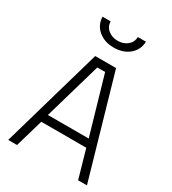

<svg xmlns="http://www.w3.org/2000/svg" viewBox="-218 -1035 1030 1149"><g transform="rotate(30 297.0 -460.5)"><path d="M225 -695H369L569 0H508L453 -193H142L86 0H25ZM438 -248 324 -642H270L156 -248ZM145 -921H201Q202 -885 229 -863Q256 -841 295 -841Q334 -841 361 -863Q388 -885 389 -921H445Q443 -864 401 -829Q359 -794 295 -794Q231 -794 189 -829Q147 -864 145 -921Z"/></g></svg>

Font: Cairo Light
Style: Regular
Weight: 300
Designer: Mohamed Gaber, Accademia di Belle Arti di Urbino and others
Foundry: Kief Type Foundry, Accademia di Belle Arti di Urbino and others
Version: Version 3.011